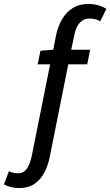

<svg xmlns="http://www.w3.org/2000/svg" viewBox="-130 -741 559 973"><path d="M-32 212Q-54 212 -73.5 207.5Q-93 203 -110 193L-85 127Q-74 132 -62.5 134.5Q-51 137 -39 137Q-10 137 6 114Q22 91 31 49L124 -415H61L75 -484L140 -489L153 -557Q163 -607 184.5 -643.5Q206 -680 239 -700.5Q272 -721 317 -721Q344 -721 367 -714.5Q390 -708 409 -696L378 -633Q369 -639 355 -643Q341 -647 324 -647Q293 -647 273.5 -625Q254 -603 246 -560L231 -489H327L312 -415H216L123 50Q114 97 95 133Q76 169 45 190.5Q14 212 -32 212Z"/></svg>

Font: Source Sans 3 ExtraLight Medium
Style: Italic
Weight: 500
Italic angle: -11°
Version: Version 3.052;hotconv 1.1.0;makeotfexe 2.6.0